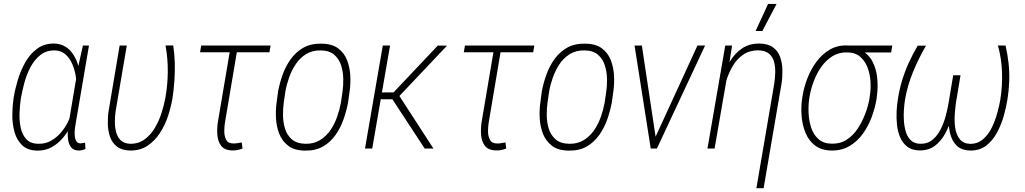

<svg xmlns="http://www.w3.org/2000/svg" viewBox="-20 -762 5261 985"><path d="M48.8 -251.5 50.3 -261.7Q56.6 -302.2 70.8 -350.1Q85 -397.9 109.1 -441.2Q133.3 -484.4 169.9 -511.7Q206.5 -539.1 258.3 -538.6Q290 -537.6 313.2 -523.9Q336.4 -510.3 352.5 -487.3Q368.7 -464.4 377.9 -436.8Q387.2 -409.2 390.6 -380.4Q394 -351.6 391.6 -325.7L370.6 -190.4Q362.8 -155.8 345.7 -120.6Q328.6 -85.4 303.5 -55.4Q278.3 -25.4 245.4 -7.1Q212.4 11.2 172.9 10.7Q122.1 10.3 94 -16.6Q65.9 -43.5 54.4 -84.7Q43 -126 43.2 -170.4Q43.5 -214.8 48.8 -251.5ZM87.9 -261.7 86.4 -252Q82 -222.7 80.3 -184.1Q78.6 -145.5 85.7 -109.1Q92.8 -72.8 114.5 -48.6Q136.2 -24.4 178.2 -24.4Q212.9 -23.9 241.5 -39.8Q270 -55.7 292.2 -81.5Q314.5 -107.4 329.6 -138.4Q344.7 -169.4 353 -199.2L371.1 -309.6Q373.5 -336.4 368.9 -369.1Q364.3 -401.9 351.3 -432.4Q338.4 -462.9 316.2 -482.7Q293.9 -502.4 261.2 -503.4Q217.3 -503.9 187 -479.7Q156.7 -455.6 136.5 -417.5Q116.2 -379.4 105 -337.4Q93.8 -295.4 87.9 -261.7ZM405.3 -528.3H436.5L368.2 -127.9Q366.2 -118.7 364.3 -102.3Q362.3 -85.9 363.3 -68.4Q364.3 -50.8 370.8 -38.8Q377.4 -26.9 393.1 -26.4Q399.4 -26.9 405 -28.1Q410.6 -29.3 416.5 -29.8L418.5 2.4Q410.2 5.9 402.6 7.8Q395 9.8 385.7 10.3Q359.4 10.3 346.4 -4.6Q333.5 -19.5 329.8 -42.2Q326.2 -64.9 327.9 -88.1Q329.6 -111.3 332 -128.4L380.9 -418.9Z M593.8 -528.3H630.4L573.2 -191.4Q569.8 -168.5 569.3 -140.4Q568.8 -112.3 575.4 -85.7Q582 -59.1 599.4 -42.2Q616.7 -25.4 647.9 -24.4Q690.9 -23.9 722.2 -47.1Q753.4 -70.3 774.9 -106.7Q796.4 -143.1 809.1 -183.8Q821.8 -224.6 828.1 -258.8Q840.3 -325.7 840.8 -394.3Q841.3 -462.9 829.1 -528.8H868.7Q875.5 -483.9 876.7 -439Q877.9 -394 874.8 -349.1Q871.6 -304.2 865.2 -259.3Q857.9 -216.8 843 -169.9Q828.1 -123 802 -82Q775.9 -41 738 -15.1Q700.2 10.7 647 10.3Q605 9.3 580.3 -9.8Q555.7 -28.8 544.9 -58.8Q534.2 -88.9 533.2 -124.3Q532.2 -159.7 537.1 -192.4Z M1368.2 -528.3 1362.3 -493.7H1006.3L1012.2 -528.3ZM1164.1 -528.3H1200.7L1134.3 -134.3Q1130.9 -114.7 1130.6 -89.4Q1130.4 -64 1140.4 -44.9Q1150.4 -25.9 1178.2 -25.9Q1189 -25.9 1199.5 -27.8Q1210 -29.8 1220.2 -31.2L1224.1 0Q1211.4 4.9 1199 7.6Q1186.5 10.3 1173.3 9.8Q1132.3 9.3 1114.7 -13.9Q1097.2 -37.1 1095 -70.6Q1092.8 -104 1097.7 -135.7Z M1399.4 -238.3 1406.7 -293.5Q1414.6 -335.9 1429.9 -378.9Q1445.3 -421.9 1471.4 -458.5Q1497.6 -495.1 1536.1 -517.1Q1574.7 -539.1 1629.4 -538.1Q1682.6 -537.6 1714.4 -514.2Q1746.1 -490.7 1760.5 -453.4Q1774.9 -416 1777.1 -373.5Q1779.3 -331.1 1773.4 -292L1765.6 -235.8Q1757.8 -194.3 1742.7 -150.6Q1727.5 -106.9 1701.7 -70.1Q1675.8 -33.2 1637.5 -10.7Q1599.1 11.7 1544.4 10.7Q1490.7 10.3 1459 -13.9Q1427.2 -38.1 1412.6 -75.7Q1397.9 -113.3 1395.8 -156.2Q1393.6 -199.2 1399.4 -238.3ZM1444.3 -293.9 1436 -237.8Q1431.6 -207 1431.9 -170.7Q1432.1 -134.3 1442.4 -101.3Q1452.6 -68.4 1477.5 -46.9Q1502.4 -25.4 1546.4 -24.4Q1589.8 -23.4 1621.8 -43.2Q1653.8 -63 1675.3 -94.5Q1696.8 -126 1709.7 -163.3Q1722.7 -200.7 1729 -235.8L1737.3 -292.5Q1741.7 -322.3 1741 -358.2Q1740.2 -394 1730 -426.5Q1719.7 -459 1695.3 -480.7Q1670.9 -502.4 1627 -503.4Q1582.5 -504.4 1550.5 -484.6Q1518.6 -464.8 1497.3 -432.9Q1476.1 -400.9 1463.1 -364.3Q1450.2 -327.6 1444.3 -293.9Z M1981 -528.3 1889.6 0H1852.5L1943.8 -528.3ZM2273.4 -527.8 2013.2 -252.9H1919.4L1922.4 -287.6L1999 -288.1L2226.1 -528.3ZM2158.7 0 1989.7 -257.8 2016.6 -288.6 2203.6 0Z M2721.2 -528.3 2715.3 -493.7H2359.4L2365.2 -528.3ZM2517.1 -528.3H2553.7L2487.3 -134.3Q2483.9 -114.7 2483.6 -89.4Q2483.4 -64 2493.4 -44.9Q2503.4 -25.9 2531.2 -25.9Q2542 -25.9 2552.5 -27.8Q2563 -29.8 2573.2 -31.2L2577.1 0Q2564.5 4.9 2552 7.6Q2539.6 10.3 2526.4 9.8Q2485.4 9.3 2467.8 -13.9Q2450.2 -37.1 2448 -70.6Q2445.8 -104 2450.7 -135.7Z M2752.4 -238.3 2759.8 -293.5Q2767.6 -335.9 2783 -378.9Q2798.3 -421.9 2824.5 -458.5Q2850.6 -495.1 2889.2 -517.1Q2927.7 -539.1 2982.4 -538.1Q3035.6 -537.6 3067.4 -514.2Q3099.1 -490.7 3113.5 -453.4Q3127.9 -416 3130.1 -373.5Q3132.3 -331.1 3126.5 -292L3118.7 -235.8Q3110.8 -194.3 3095.7 -150.6Q3080.6 -106.9 3054.7 -70.1Q3028.8 -33.2 2990.5 -10.7Q2952.1 11.7 2897.5 10.7Q2843.8 10.3 2812 -13.9Q2780.3 -38.1 2765.6 -75.7Q2751 -113.3 2748.8 -156.2Q2746.6 -199.2 2752.4 -238.3ZM2797.4 -293.9 2789.1 -237.8Q2784.7 -207 2784.9 -170.7Q2785.2 -134.3 2795.4 -101.3Q2805.7 -68.4 2830.6 -46.9Q2855.5 -25.4 2899.4 -24.4Q2942.9 -23.4 2974.9 -43.2Q3006.8 -63 3028.3 -94.5Q3049.8 -126 3062.7 -163.3Q3075.7 -200.7 3082 -235.8L3090.3 -292.5Q3094.7 -322.3 3094 -358.2Q3093.3 -394 3083 -426.5Q3072.8 -459 3048.3 -480.7Q3023.9 -502.4 2980 -503.4Q2935.5 -504.4 2903.6 -484.6Q2871.6 -464.8 2850.3 -432.9Q2829.1 -400.9 2816.2 -364.3Q2803.2 -327.6 2797.4 -293.9Z M3334 -40.5 3558.1 -528.3H3597.2L3350.1 0H3319.8ZM3272.9 -528.3 3346.7 -38.1 3347.2 0H3318.4L3235.4 -528.3Z M3717.8 -414.1 3646 0H3609.4L3700.7 -528.3H3735.8ZM3686.5 -272 3663.6 -272.9Q3671.9 -314.9 3686.5 -361.3Q3701.2 -407.7 3725.6 -448.2Q3750 -488.8 3787.4 -513.9Q3824.7 -539.1 3877 -538.6Q3920.9 -537.6 3946.3 -518.8Q3971.7 -500 3982.4 -469.2Q3993.2 -438.5 3993.9 -402.6Q3994.6 -366.7 3989.3 -332.5L3897.5 203.6H3860.4L3952.1 -333Q3956.1 -359.9 3957 -389.9Q3958 -419.9 3950.9 -445.6Q3943.8 -471.2 3924.6 -487.1Q3905.3 -502.9 3869.1 -503.9Q3824.2 -503.4 3792.5 -481.4Q3760.7 -459.5 3739.7 -424.3Q3718.8 -389.2 3706.3 -348.9Q3693.8 -308.6 3686.5 -272ZM3856.4 -603 3920.4 -741.7H3963.9L3891.1 -603Z M4094.7 -253.4 4097.7 -272Q4104.5 -314.5 4122.1 -360.1Q4139.6 -405.8 4168.5 -445.1Q4197.3 -484.4 4237.5 -507.8Q4277.8 -531.2 4329.6 -528.8Q4338.9 -528.3 4348.9 -525.4Q4358.9 -522.5 4368.4 -518.3Q4377.9 -514.2 4386.7 -509.8Q4432.1 -489.7 4453.9 -450.2Q4475.6 -410.6 4480.2 -363.5Q4484.9 -316.4 4479 -272L4476.6 -252Q4468.8 -207 4451.7 -160.9Q4434.6 -114.7 4406.5 -75.7Q4378.4 -36.6 4338.4 -12.9Q4298.3 10.7 4245.6 10.3Q4193.4 9.3 4160.9 -15.9Q4128.4 -41 4112.1 -81.5Q4095.7 -122.1 4092.3 -167.5Q4088.9 -212.9 4094.7 -253.4ZM4134.3 -272.5 4131.3 -253.9Q4126.5 -221.2 4128.2 -181.9Q4129.9 -142.6 4141.6 -106.9Q4153.3 -71.3 4179 -48.3Q4204.6 -25.4 4247.1 -24.9Q4291 -23.9 4324.2 -45.7Q4357.4 -67.4 4380.6 -102.8Q4403.8 -138.2 4418.9 -178.5Q4434.1 -218.8 4440.4 -255.4L4442.9 -273.9Q4448.2 -306.6 4445.8 -344.2Q4443.4 -381.8 4430.7 -415.5Q4418 -449.2 4392.8 -470.9Q4367.7 -492.7 4326.2 -493.2Q4283.2 -494.1 4250.2 -473.4Q4217.3 -452.6 4193.8 -419.4Q4170.4 -386.2 4155.5 -347.2Q4140.6 -308.1 4134.3 -272.5ZM4557.6 -528.3 4551.8 -492.7H4326.2L4332 -528.3Z M5099.6 -528.8 5138.7 -528.3Q5149.4 -482.4 5154.3 -436.8Q5159.2 -391.1 5157.5 -345Q5155.8 -298.8 5148.4 -251.5Q5142.6 -214.8 5130.1 -169.7Q5117.7 -124.5 5095.9 -83.5Q5074.2 -42.5 5040.5 -15.9Q5006.8 10.7 4959 10.3Q4911.1 9.3 4886.7 -16.1Q4862.3 -41.5 4853.5 -80.8Q4844.7 -120.1 4846.2 -161.9Q4847.7 -203.6 4852.5 -236.8L4876 -376H4907.7L4884.3 -235.4Q4880.9 -210.9 4878.2 -176Q4875.5 -141.1 4880.4 -106.4Q4885.3 -71.8 4903.6 -48.3Q4921.9 -24.9 4959 -23.9Q4996.6 -24.4 5023.7 -48.1Q5050.8 -71.8 5068.4 -107.9Q5085.9 -144 5096.4 -182.9Q5106.9 -221.7 5111.8 -250.5Q5123 -320.3 5120.6 -390.9Q5118.2 -461.4 5099.6 -528.8ZM4688 -527.8H4730.5Q4692.9 -462.9 4664.1 -393.3Q4635.3 -323.7 4622.6 -249Q4619.6 -229 4617.4 -200.9Q4615.2 -172.9 4617.2 -142.6Q4619.1 -112.3 4627.2 -85.7Q4635.3 -59.1 4652.8 -42.2Q4670.4 -25.4 4699.7 -24.4Q4737.8 -23.4 4763.9 -44.9Q4790 -66.4 4806.6 -100.1Q4823.2 -133.8 4832.5 -170.2Q4841.8 -206.5 4846.7 -235.4L4870.1 -376H4901.4L4878.4 -236.8Q4871.6 -199.7 4860.6 -157Q4849.6 -114.3 4828.6 -75.9Q4807.6 -37.6 4775.6 -13.7Q4743.7 10.3 4696.3 9.8Q4657.7 8.8 4634 -9.8Q4610.4 -28.3 4597.9 -57.6Q4585.4 -86.9 4581.8 -121.6Q4578.1 -156.2 4579.8 -189.9Q4581.5 -223.6 4585.9 -250Q4593.3 -300.3 4607.4 -347.4Q4621.6 -394.5 4642.1 -439.7Q4662.6 -484.9 4688 -527.8Z"/></svg>

Font: Roboto Condensed ExtraLight
Style: Italic
Weight: 250
Italic angle: -12°
Designer: Christian Robertson
Foundry: Google
Version: Version 3.008; 2023